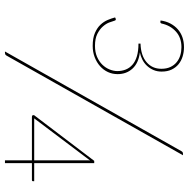

<svg xmlns="http://www.w3.org/2000/svg" viewBox="-14 -730 744 755"><g transform="rotate(90 357.5 -352.0)"><path d="M621 -115H692V-110Q692 -106 687 -106H621V0H610V-106H439Q433.5 -106 433 -109L432 -114L612 -351H621ZM610 -115V-328.5Q610 -331.5 610.5 -334.5L445 -115ZM165 -704Q183.5 -704 201 -698.8Q218.5 -693.5 231.8 -682.8Q245 -672 253 -655.5Q261 -639 261 -616Q261 -598.5 254.8 -584Q248.5 -569.5 238.2 -558.5Q228 -547.5 214.2 -540.5Q200.5 -533.5 185.5 -530.5Q227 -525.5 249 -501.8Q271 -478 271 -443Q271 -422.5 262.8 -404.8Q254.5 -387 239.5 -373.8Q224.5 -360.5 204.2 -352.8Q184 -345 160 -345Q129 -345 109 -353.8Q89 -362.5 76.8 -375.5Q64.5 -388.5 58 -404Q51.5 -419.5 48 -433L52 -435Q54 -436 55 -436Q59 -436 60 -433.2Q61 -430.5 62 -427.5Q63.5 -421.5 68.2 -409.2Q73 -397 83.8 -384.8Q94.5 -372.5 112.8 -363.2Q131 -354 160 -354Q184.5 -354 203.2 -362.2Q222 -370.5 234.2 -383.2Q246.5 -396 252.8 -411.8Q259 -427.5 259 -442Q259 -459.5 253 -474.8Q247 -490 234.2 -501.2Q221.5 -512.5 200.8 -518.8Q180 -525 151 -525V-533Q198 -534.5 224 -556.8Q250 -579 250 -615Q250 -635.5 243 -650.5Q236 -665.5 224 -675.2Q212 -685 196.8 -689.5Q181.5 -694 165 -694Q127.5 -694 103.5 -672.2Q79.5 -650.5 72 -616Q70.5 -611 66 -611L60 -612Q63 -633.5 72 -650.5Q81 -667.5 94.5 -679.5Q108 -691.5 126 -697.8Q144 -704 165 -704ZM198 -6Q195.5 -2 192.8 -1Q190 0 187 0H182L574 -694Q577 -700 584 -700H590Z"/></g></svg>

Font: Lato TR Hairline
Style: Regular
Weight: 250
Designer: Lukasz Dziedzic
Foundry: Lukasz Dziedzic
Version: Version 1.104 2013